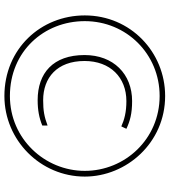

<svg xmlns="http://www.w3.org/2000/svg" viewBox="31 -793 770 872"><g transform="rotate(90 416.0 -357.0)"><path d="M416 8C617 8 782 -156 782 -357C782 -546 629 -722 416 -722C217 -722 50 -565 50 -357C50 -157 202 8 416 8ZM416 -17C213 -17 76 -172 76 -357C76 -546 225 -697 416 -697C611 -697 756 -540 756 -357C756 -176 611 -17 416 -17ZM435 -143C480 -143 516 -150 550 -164V-188C510 -173 482 -168 435 -168C333 -168 257 -231 257 -356C257 -473 332 -546 439 -546C489 -546 523 -537 554 -523L565 -546C531 -562 497 -572 439 -572C316 -572 230 -487 230 -356C230 -213 312 -143 435 -143Z"/></g></svg>

Font: Noto Sans Sinhala Thin
Style: Regular
Weight: 100
Designer: Jelle Bosma - Monotype Design Team
Foundry: Monotype Imaging Inc.
Version: Version 2.006